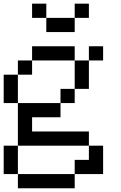

<svg xmlns="http://www.w3.org/2000/svg" viewBox="-20 -866 655 1040"><path d="M384.6 -769.2V-846.2H461.5V-769.2ZM230.8 -769.2H384.6V-692.3H230.8ZM153.8 -846.2H230.8V-769.2H153.8ZM76.9 153.8V76.9H384.6V153.8ZM0 76.9V-76.9H76.9V76.9ZM384.6 76.9V0H461.5V-76.9H538.5V76.9ZM76.9 -76.9V-307.7H307.7V-230.8H153.8V-153.8H461.5V-76.9ZM307.7 -307.7V-384.6H384.6V-307.7ZM0 -307.7V-461.5H76.9V-307.7ZM76.9 -461.5V-538.5H153.8V-461.5ZM384.6 -384.6V-538.5H461.5V-384.6ZM153.8 -538.5V-615.4H384.6V-538.5ZM461.5 -538.5V-615.4H538.5V-538.5Z"/></svg>

Font: Mintsoda - Lime Green 13x16
Style: Regular
Weight: 400
Designer: Mintsoda-15
Version: Version 1.0